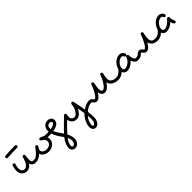

<svg xmlns="http://www.w3.org/2000/svg" viewBox="292 -1913 3656 3656"><g transform="rotate(-45 2120.0 -85.0)"><path d="M340 -270Q352 -270 361 -261Q370 -252 370 -240Q370 -224 365 -189Q360 -154 360 -140Q360 -92 370.5 -76Q381 -60 410 -60Q422 -60 431 -51Q440 -42 440 -30Q440 -18 431 -9Q422 0 410 0Q371 0 344 -20.5Q317 -41 307 -76Q256 0 180 0Q116 0 78 -43Q40 -86 40 -150Q40 -206 62 -272Q70 -290 90 -290Q103 -290 111.5 -281Q120 -272 120 -260Q120 -258 110 -223.5Q100 -189 100 -150Q100 -60 180 -60Q209 -60 234 -83Q259 -106 274.5 -140Q290 -174 298.5 -200.5Q307 -227 311 -246Q313 -255 321 -262.5Q329 -270 340 -270ZM70 -470Q70 -481 78 -490Q86 -499 98 -500Q224 -510 360 -510Q372 -510 381 -501Q390 -492 390 -480Q390 -468 381 -459Q372 -450 360 -450Q226 -450 102 -440H100Q88 -440 79 -448.5Q70 -457 70 -470Z M770 -251Q770 -264 779 -272Q788 -280 800 -280Q807 -280 813 -277Q869 -249 886 -244.5Q903 -240 960 -240Q972 -240 981 -231Q990 -222 990 -210Q990 -198 981 -189Q972 -180 960 -180Q924 -180 911 -181Q920 -158 920 -130Q920 -58 866 -14Q812 30 740 30Q685 30 638.5 3.5Q592 -23 576 -72Q504 0 430 0Q418 0 409 -9Q400 -18 400 -30Q400 -42 409 -51Q418 -60 430 -60Q446 -60 462 -65.5Q478 -71 495 -84Q512 -97 524.5 -107Q537 -117 553.5 -137.5Q570 -158 577 -166.5Q584 -175 599.5 -196Q615 -217 616 -218Q625 -230 641 -230Q653 -230 661.5 -221Q670 -212 670 -200Q670 -191 665 -183Q630 -131 630 -110Q630 -76 661.5 -53Q693 -30 740 -30Q792 -30 826 -58Q860 -86 860 -130Q860 -157 845.5 -177Q831 -197 785 -224Q770 -233 770 -251Z M1180 -320Q1180 -331 1168.5 -340.5Q1157 -350 1140 -350Q1060 -350 1060 -260V-247Q1180 -265 1180 -320ZM1110 250Q1110 280 1140 280Q1164 280 1182 256.5Q1200 233 1200 200Q1200 157 1177 107.5Q1154 58 1124 19Q1094 -20 1060.5 -75.5Q1027 -131 1012 -181Q995 -180 960 -180Q948 -180 939 -189Q930 -198 930 -210Q930 -222 939 -231Q948 -240 960 -240Q988 -240 1001 -241Q1001 -244 1000.5 -250.5Q1000 -257 1000 -260Q1000 -324 1038 -367Q1076 -410 1140 -410Q1178 -410 1209 -385Q1240 -360 1240 -320Q1240 -214 1073 -188Q1086 -152 1119.5 -101.5Q1153 -51 1182.5 -10Q1212 31 1236 88Q1260 145 1260 200Q1260 254 1227.5 297Q1195 340 1140 340Q1102 340 1076 314Q1050 288 1050 250Q1050 238 1059 229Q1068 220 1080 220Q1092 220 1101 229Q1110 238 1110 250Z M1480 -234Q1480 -228 1475 -213Q1470 -198 1470 -180Q1470 -90 1550 -90Q1594 -90 1635.5 -158.5Q1677 -227 1680 -301Q1681 -313 1689.5 -321.5Q1698 -330 1710 -330Q1734 -330 1739 -306Q1740 -302 1751 -248Q1762 -194 1767 -168.5Q1772 -143 1782 -87Q1792 -31 1796.5 6Q1801 43 1805.5 89Q1810 135 1810 170Q1810 238 1777.5 289Q1745 340 1690 340Q1653 340 1631.5 312Q1610 284 1610 250Q1610 238 1619 229Q1628 220 1640 220Q1652 220 1661 229Q1670 238 1670 250Q1670 264 1677 272Q1684 280 1690 280Q1711 280 1730.5 250.5Q1750 221 1750 170Q1750 60 1707 -163Q1682 -107 1642 -68.5Q1602 -30 1550 -30Q1493 -30 1456 -65Q1419 -100 1412 -155Q1330 -75 1288 -31.5Q1246 12 1198 69Q1150 126 1130 169Q1110 212 1110 250Q1110 262 1101 271Q1092 280 1080 280Q1068 280 1059 271Q1050 262 1050 250Q1050 211 1066.5 168Q1083 125 1103 92Q1123 59 1168 8Q1213 -43 1242 -72Q1271 -101 1335 -163.5Q1399 -226 1429 -256Q1438 -265 1450 -265Q1462 -265 1471 -255.5Q1480 -246 1480 -234Z M2490 -330Q2503 -330 2511.5 -321Q2520 -312 2520 -300Q2520 -299 2519.5 -297Q2519 -295 2519 -294Q2517 -285 2512.5 -264Q2508 -243 2506 -231.5Q2504 -220 2502 -200Q2500 -180 2500 -160Q2500 -119 2535.5 -89.5Q2571 -60 2640 -60Q2652 -60 2661 -51Q2670 -42 2670 -30Q2670 -18 2661 -9Q2652 0 2640 0Q2561 0 2508 -36Q2455 -72 2443 -129Q2367 -10 2290 -10Q2248 -10 2224 -39Q2200 -68 2193 -110Q2162 -59 2130.5 -29.5Q2099 0 2060 0Q2020 0 1990 -43Q1979 -60 1970 -60Q1875 -60 1772.5 40.5Q1670 141 1670 250Q1670 262 1661 271Q1652 280 1640 280Q1628 280 1619 271Q1610 262 1610 250Q1610 182 1644 113Q1678 44 1730.5 -6.5Q1783 -57 1847.5 -88.5Q1912 -120 1970 -120Q2010 -120 2040 -77Q2051 -60 2060 -60Q2088 -60 2134 -132.5Q2180 -205 2212 -299Q2219 -320 2240 -320Q2253 -320 2261.5 -311Q2270 -302 2270 -290Q2270 -289 2269.5 -287Q2269 -285 2269 -284Q2250 -187 2250 -150Q2250 -70 2290 -70Q2327 -70 2379 -143Q2431 -216 2462 -309Q2469 -330 2490 -330Z M3090 -250Q3090 -238 3081.5 -229Q3073 -220 3060 -220Q3039 -220 3032 -241Q3028 -253 3015.5 -261.5Q3003 -270 2990 -270Q2938 -270 2889 -218Q2840 -166 2840 -110Q2840 -60 2880 -60Q2929 -60 2981 -100.5Q3033 -141 3052 -199Q3059 -220 3080 -220Q3092 -220 3101 -211Q3110 -202 3110 -190Q3110 -133 3126.5 -96.5Q3143 -60 3170 -60Q3182 -60 3191 -51Q3200 -42 3200 -30Q3200 -18 3191 -9Q3182 0 3170 0Q3127 0 3100.5 -28.5Q3074 -57 3062 -97Q3027 -53 2978.5 -26.5Q2930 0 2880 0Q2814 0 2789 -63Q2723 0 2640 0Q2628 0 2619 -9Q2610 -18 2610 -30Q2610 -42 2619 -51Q2628 -60 2640 -60Q2684 -60 2728.5 -92.5Q2773 -125 2788 -163Q2808 -231 2865.5 -280.5Q2923 -330 2990 -330Q3023 -330 3050.5 -310.5Q3078 -291 3088 -259Q3090 -253 3090 -250Z M3580 -330Q3593 -330 3601.5 -321Q3610 -312 3610 -300Q3610 -299 3609.5 -297Q3609 -295 3609 -294Q3607 -285 3602.5 -264Q3598 -243 3596 -231.5Q3594 -220 3592 -200Q3590 -180 3590 -160Q3590 -110 3612.5 -85Q3635 -60 3700 -60Q3712 -60 3721 -51Q3730 -42 3730 -30Q3730 -18 3721 -9Q3712 0 3700 0Q3628 0 3586 -32Q3544 -64 3534 -117Q3503 -63 3472 -31.5Q3441 0 3400 0Q3360 0 3330 -43Q3319 -60 3310 -60Q3302 -60 3281 -39Q3242 0 3170 0Q3158 0 3149 -9Q3140 -18 3140 -30Q3140 -42 3149 -51Q3158 -60 3170 -60Q3218 -60 3239 -81Q3278 -120 3310 -120Q3350 -120 3380 -77Q3391 -60 3400 -60Q3428 -60 3474 -136.5Q3520 -213 3552 -309Q3559 -330 3580 -330Z M4150 -250Q4150 -238 4141.5 -229Q4133 -220 4120 -220Q4099 -220 4092 -241Q4088 -253 4075.5 -261.5Q4063 -270 4050 -270Q3998 -270 3949 -218Q3900 -166 3900 -110Q3900 -60 3940 -60Q4029 -60 4117 -169Q4126 -180 4140 -180Q4152 -180 4161 -170.5Q4170 -161 4170 -150Q4170 -83 4195 -47Q4200 -39 4200 -30Q4200 -18 4191 -9Q4182 0 4170 0Q4135 0 4117 -81Q4031 0 3940 0Q3874 0 3849 -63Q3783 0 3700 0Q3688 0 3679 -9Q3670 -18 3670 -30Q3670 -42 3679 -51Q3688 -60 3700 -60Q3744 -60 3788.5 -92.5Q3833 -125 3848 -163Q3868 -231 3925.5 -280.5Q3983 -330 4050 -330Q4083 -330 4110.5 -310.5Q4138 -291 4148 -259Q4150 -253 4150 -250Z"/></g></svg>

Font: Pecita
Style: Book
Weight: 400
Width: 7
Version: Version 4.3